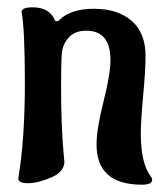

<svg xmlns="http://www.w3.org/2000/svg" viewBox="-20 -481 439 525"><path d="M30 7Q48 -101 48 -252Q48 -403 39 -448Q39 -461 69 -461Q115 -461 130 -426Q131 -423 135 -423Q139 -423 141 -425Q172 -457 237 -457Q302 -457 340 -424Q378 -391 378 -328Q378 -290 371.5 -220Q365 -150 365 -116Q365 -35 392 1Q396 6 396 11Q396 24 368 24Q244 24 244 -86Q244 -128 263 -203Q282 -278 282 -317Q282 -397 216 -397Q184 -397 167.5 -378Q151 -359 149 -334.5Q147 -310 147 -242Q147 -138 154 -61L156 -39Q156 -11 119.5 4.5Q83 20 56.5 20Q30 20 30 7Z"/></svg>

Font: Aladin
Style: Regular
Weight: 400
Designer: Angel Koziupa and Alejandro Paul
Foundry: Angel Koziupa and Alejandro Paul
Version: Version 1.000